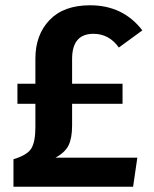

<svg xmlns="http://www.w3.org/2000/svg" viewBox="-20 -707 584 727"><path d="M253 -314V-232Q253 -185 240 -157.5Q227 -130 190 -110H500L484 0H31V-104Q84 -120 99 -145.5Q114 -171 114 -226V-314H46V-390H114V-485Q114 -575 167.5 -631Q221 -687 321 -687Q446 -687 519 -592L430 -527Q393 -579 334 -579Q253 -579 253 -484V-390H444V-314Z"/></svg>

Font: FiraSans
Style: Regular
Weight: 600
Designer: Carrois Corporate & Edenspiekermann AG
Foundry: Carrois Corporate GbR & Edenspiekermann AG
Version: Version 3.106;PS 003.106;hotconv 1.0.70;makeotf.lib2.5.58329